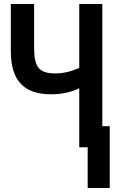

<svg xmlns="http://www.w3.org/2000/svg" viewBox="-20 -734 570 957"><path d="M375 0V-294Q341 -278 306.5 -271Q272 -264 233 -264Q133 -264 83.5 -316.5Q34 -369 34 -479V-714H150V-494Q150 -424 172 -396Q194 -368 254 -368Q316 -368 375 -396V-714H490V-105H527V203H417V0Z"/></svg>

Font: Noto Sans Mono Condensed SemiBold
Style: Regular
Weight: 600
Width: 3
Designer: Monotype Design Team
Foundry: Monotype Imaging Inc.
Version: Version 2.014